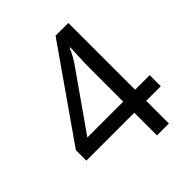

<svg xmlns="http://www.w3.org/2000/svg" viewBox="-198 -843 969 969"><g transform="rotate(-45 286.0 -359.0)"><path d="M552 -162H448V0H363V-162H21V-237L357 -718H448V-241H552ZM363 -466Q363 -518 365 -554.5Q367 -591 368 -624H364Q356 -605 344 -583Q332 -561 321 -546L107 -241H363Z"/></g></svg>

Font: Noto Sans Myanmar UI
Style: Regular
Weight: 400
Designer: Monotype Design Team
Foundry: Monotype Imaging Inc.
Version: Version 2.103; ttfautohint (v1.8.4.7-5d5b)